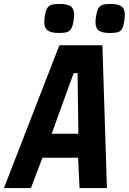

<svg xmlns="http://www.w3.org/2000/svg" viewBox="-31 -955 654 975"><path d="M270.5 -725H489L512 0H373L365.5 -154H184.5L126 0H-11ZM367 -276 363 -583.5H343L231.5 -276ZM194 -845Q194 -856 196.5 -873.5Q201 -900.5 208.5 -913.2Q216 -926 230 -930.5Q244 -935 271.5 -935Q311 -935 328.2 -922.8Q345.5 -910.5 345.5 -879.5Q345.5 -869 343 -851.5Q338.5 -823 330.8 -809.8Q323 -796.5 309.5 -792Q296 -787.5 269 -787.5Q229.5 -787.5 211.8 -799.8Q194 -812 194 -845ZM454 -842.5Q454 -858 456.5 -871.5Q461 -899 468 -912Q475 -925 488.8 -930Q502.5 -935 529 -935Q569 -935 586 -922.5Q603 -910 603 -879Q603 -866.5 600 -849Q596 -822 589.2 -809.2Q582.5 -796.5 568.5 -792Q554.5 -787.5 526 -787.5Q487.5 -787.5 470.8 -799.8Q454 -812 454 -842.5Z"/></svg>

Font: JuliaMono ExtraBoldItalic
Style: Regular
Weight: 800
Italic angle: -9°
Monospace: yes
Designer: cormullion
Foundry: corm
Version: Version 0.049; ttfautohint (v1.8.4)